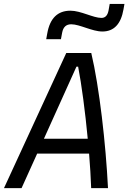

<svg xmlns="http://www.w3.org/2000/svg" viewBox="-40 -966 659 986"><path d="M-19.5 0H70.8L150.9 -177.2H417.5C422.4 -115.7 426.3 -55.2 428.2 0H514.6C503.4 -226.6 470.2 -519 428.7 -693.8H300.3ZM185.5 -253.4 352.5 -623.5H361.3C378.9 -531.7 397.5 -393.6 410.6 -253.4ZM197.3 -764.6H272.9L279.3 -798.8C284.7 -827.1 299.8 -841.3 325.7 -841.3C369.6 -841.3 433.1 -804.2 485.8 -804.2C544.4 -804.2 581.1 -841.8 594.2 -918L599.1 -945.8H523.4L517.6 -913.1C512.7 -886.7 500.5 -874 481 -874C438.5 -874 375 -911.1 321.8 -911.1C255.9 -911.1 216.3 -872.1 202.6 -793.9Z"/></svg>

Font: Cascadia Code SemiLight
Style: Italic
Weight: 350
Italic angle: -10°
Monospace: yes
Designer: Aaron Bell
Foundry: Saja Typeworks
Version: Version 2404.023